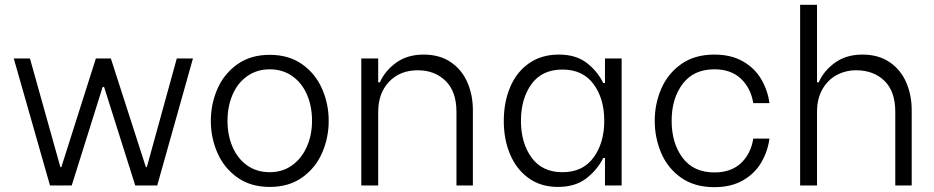

<svg xmlns="http://www.w3.org/2000/svg" viewBox="-20 -768 3868 795"><path d="M37 -526H104L230 -76H234L377 -526H439L584 -76H588L712 -526H779L631 0H540L411 -408H405L277 0H187Z M853 -267Q853 -338 880.5 -400.5Q908 -463 963 -502Q1018 -541 1097 -541Q1176 -541 1231 -502Q1286 -463 1313.5 -400.5Q1341 -338 1341 -268Q1341 -197 1313.5 -134.5Q1286 -72 1231 -33Q1176 6 1097 6Q1018 6 963 -33Q908 -72 880.5 -134.5Q853 -197 853 -267ZM922 -268Q922 -208 943 -159.5Q964 -111 1003.5 -83Q1043 -55 1097 -55Q1150 -55 1189.5 -83.5Q1229 -112 1250.5 -160.5Q1272 -209 1272 -268Q1272 -328 1251 -376.5Q1230 -425 1190 -453Q1150 -481 1097 -481Q1044 -481 1004 -453Q964 -425 943 -376Q922 -327 922 -268Z M1476 -526H1546V-427H1553Q1574 -475 1620.5 -508.5Q1667 -542 1734 -542Q1800 -542 1846 -511Q1892 -480 1915 -427.5Q1938 -375 1938 -312V0H1870V-305Q1870 -389 1825 -433Q1780 -477 1710 -477Q1636 -477 1591 -429.5Q1546 -382 1546 -305V0H1476Z M2066 -267Q2066 -345 2092.5 -407.5Q2119 -470 2170.5 -506Q2222 -542 2294 -542Q2365 -542 2409.5 -507.5Q2454 -473 2478 -424H2485V-526H2554V0H2485V-114H2478Q2452 -63 2406.5 -28.5Q2361 6 2290 6Q2220 6 2169.5 -30Q2119 -66 2092.5 -128Q2066 -190 2066 -267ZM2137 -268Q2137 -176 2181 -115.5Q2225 -55 2309 -55Q2393 -55 2437.5 -115.5Q2482 -176 2482 -268Q2482 -360 2437.5 -420Q2393 -480 2309 -480Q2224 -480 2180.5 -419.5Q2137 -359 2137 -268Z M2691 -268Q2691 -338 2718 -400.5Q2745 -463 2800.5 -502.5Q2856 -542 2938 -542Q3007 -542 3056 -514Q3105 -486 3132 -440Q3159 -394 3166 -341H3099Q3089 -403 3048 -442Q3007 -481 2938 -481Q2852 -481 2806.5 -420.5Q2761 -360 2761 -268Q2761 -175 2806.5 -114.5Q2852 -54 2938 -54Q3007 -54 3048 -92.5Q3089 -131 3099 -194H3166Q3159 -141 3132 -95Q3105 -49 3056 -21Q3007 7 2938 7Q2856 7 2800.5 -32Q2745 -71 2718 -134Q2691 -197 2691 -268Z M3363 -748V-427H3370Q3391 -475 3437.5 -508.5Q3484 -542 3551 -542Q3617 -542 3663 -511Q3709 -480 3732 -427.5Q3755 -375 3755 -312V0H3687V-305Q3687 -390 3642 -433.5Q3597 -477 3525 -477Q3481 -477 3444 -457Q3407 -437 3385 -398Q3363 -359 3363 -305V0H3293V-748Z"/></svg>

Font: Lopes Sans Light
Style: Regular
Weight: 300
Designer: Gabriel Lam, Diego Maldonado
Foundry: TypeRant, Foresti Design
Version: Version 4.000